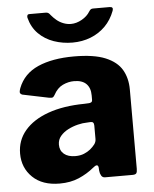

<svg xmlns="http://www.w3.org/2000/svg" viewBox="-53 -787 675 842"><g transform="rotate(-5 284.0 -366.0)"><path d="M327 -46Q298 -22 261 -6Q224 10 176 10Q100 10 57 -31.5Q14 -73 14 -136Q14 -194 50.5 -237Q87 -280 154 -304Q221 -328 313 -329L334 -330Q338 -330 343.5 -332.5Q349 -335 349 -344V-363Q349 -396 331 -414Q313 -432 277 -432Q252 -432 227.5 -420.5Q203 -409 187 -379Q183 -372 179 -369.5Q175 -367 162 -369L46 -393Q40 -395 37 -400Q34 -405 40 -422Q64 -484 127.5 -512Q191 -540 286 -540Q374 -540 424.5 -519Q475 -498 496.5 -461Q518 -424 518 -374V-25Q518 -11 514 -5.5Q510 0 497 0H376Q365 0 359.5 -9.5Q354 -19 353 -31L352 -46Q349 -65 327 -46ZM349 -230Q349 -248 334 -247L318 -246Q300 -246 277.5 -240.5Q255 -235 234.5 -224.5Q214 -214 200.5 -198Q187 -182 187 -160Q187 -134 205 -119Q223 -104 255 -104Q277 -104 293.5 -111Q310 -118 321 -127Q333 -137 341 -147.5Q349 -158 349 -171V-230ZM461 -742Q479 -742 473 -725Q458 -685 430.5 -657.5Q403 -630 366 -615.5Q329 -601 286 -601Q243 -601 204 -614.5Q165 -628 137 -656Q109 -684 98 -727Q97 -733 99 -737.5Q101 -742 108 -742H179Q187 -742 191.5 -739Q196 -736 201 -729Q211 -717 223.5 -706.5Q236 -696 252.5 -689.5Q269 -683 286 -683Q310 -683 334 -696.5Q358 -710 370 -730Q375 -738 379 -740Q383 -742 388 -742Z"/></g></svg>

Font: Libre Franklin ExtraBold
Style: Regular
Weight: 800
Designer: Pablo Impallari, Rodrigo Fuenzalida, Nhung Nguyen
Foundry: Impallari Type
Version: Version 3.000